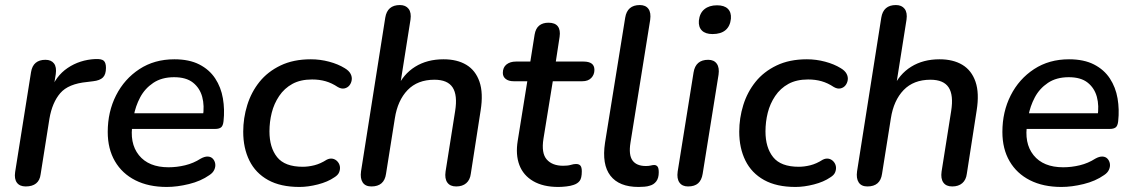

<svg xmlns="http://www.w3.org/2000/svg" viewBox="-20 -732 4489 761"><path d="M82 7Q58 7 47 -8Q36 -23 40 -50L103 -446Q107 -471 121.5 -483Q136 -495 160 -495Q183 -495 194 -480.5Q205 -466 201 -438L190 -371H180Q200 -430 248 -462.5Q296 -495 358 -498Q383 -499 391.5 -491Q400 -483 400 -463Q400 -437 388 -425Q376 -413 349 -410L325 -407Q251 -400 219 -363Q187 -326 176 -262L141 -41Q138 -17 123 -5Q108 7 82 7Z M641 9Q569 9 516.5 -17.5Q464 -44 435.5 -93Q407 -142 407 -209Q407 -289 440 -354Q473 -419 532.5 -458Q592 -497 671 -497Q730 -497 770 -476.5Q810 -456 833 -421Q856 -386 863.5 -342Q871 -298 866 -252Q864 -233 856 -227Q848 -221 833 -221H487L495 -283H802L784 -269Q791 -313 781.5 -348Q772 -383 745 -404.5Q718 -426 670 -426Q621 -426 587.5 -403.5Q554 -381 535.5 -346Q517 -311 510 -272L506 -245Q492 -165 530.5 -117Q569 -69 648 -69Q681 -69 714 -77Q747 -85 775 -103Q791 -112 803.5 -111.5Q816 -111 823.5 -103Q831 -95 833 -83.5Q835 -72 829.5 -59.5Q824 -47 810 -38Q776 -14 729 -2.5Q682 9 641 9Z M1167 9Q1092 9 1042.5 -18.5Q993 -46 968.5 -95.5Q944 -145 944 -210Q944 -264 960 -315.5Q976 -367 1008.5 -407.5Q1041 -448 1092 -472.5Q1143 -497 1212 -497Q1249 -497 1284.5 -487.5Q1320 -478 1346 -462Q1363 -452 1369.5 -439.5Q1376 -427 1374 -414.5Q1372 -402 1364.5 -393Q1357 -384 1345 -381.5Q1333 -379 1319 -387Q1295 -403 1270.5 -410Q1246 -417 1217 -417Q1171 -417 1139 -399.5Q1107 -382 1086.5 -351.5Q1066 -321 1057 -285Q1048 -249 1048 -211Q1048 -147 1078.5 -109Q1109 -71 1180 -71Q1202 -71 1226 -77Q1250 -83 1275 -99Q1287 -105 1298 -103Q1309 -101 1317 -92.5Q1325 -84 1327 -73Q1329 -62 1324.5 -50Q1320 -38 1305 -29Q1279 -11 1240 -1Q1201 9 1167 9Z M1452 7Q1428 7 1417.5 -9Q1407 -25 1411 -53L1507 -662Q1511 -687 1525.5 -699.5Q1540 -712 1565 -712Q1588 -712 1599.5 -697Q1611 -682 1607 -654L1564 -382H1553Q1578 -438 1625.5 -467.5Q1673 -497 1738 -497Q1792 -497 1828.5 -475Q1865 -453 1880.5 -408Q1896 -363 1885 -294L1846 -43Q1843 -19 1828 -6Q1813 7 1788 7Q1764 7 1753 -8.5Q1742 -24 1746 -52L1784 -292Q1794 -355 1774 -385.5Q1754 -416 1702 -416Q1635 -416 1595.5 -375Q1556 -334 1545 -263L1510 -43Q1503 7 1452 7Z M2193 9Q2133 9 2093.5 -14Q2054 -37 2038.5 -78Q2023 -119 2032 -174L2070 -410H2016Q1996 -410 1984.5 -419Q1973 -428 1973 -443Q1973 -465 1987.5 -476.5Q2002 -488 2025 -488H2082L2099 -595Q2103 -619 2117 -630.5Q2131 -642 2154 -642Q2180 -642 2191 -627.5Q2202 -613 2198 -586L2183 -488H2293Q2314 -488 2325 -480Q2336 -472 2336 -455Q2336 -436 2323.5 -423Q2311 -410 2288 -410H2171L2134 -182Q2125 -125 2147 -100Q2169 -75 2212 -75Q2231 -75 2242.5 -78.5Q2254 -82 2263 -82Q2275 -82 2280.5 -75.5Q2286 -69 2286 -53Q2286 -26 2277.5 -15Q2269 -4 2253 1Q2242 5 2224.5 7Q2207 9 2193 9Z M2511 9Q2434 9 2399.5 -35.5Q2365 -80 2378 -166L2458 -662Q2462 -687 2476.5 -699.5Q2491 -712 2516 -712Q2539 -712 2550 -697Q2561 -682 2557 -653L2479 -167Q2471 -118 2487 -96Q2503 -74 2540 -74Q2552 -74 2559.5 -76Q2567 -78 2573 -78Q2581 -78 2586 -72Q2591 -66 2591 -49Q2591 -26 2581 -13Q2571 0 2555 4Q2547 7 2534 8Q2521 9 2511 9Z M2707 7Q2684 7 2673 -8.5Q2662 -24 2666 -52L2729 -445Q2733 -470 2747.5 -482.5Q2762 -495 2787 -495Q2810 -495 2821 -479.5Q2832 -464 2828 -436L2765 -43Q2761 -18 2747 -5.5Q2733 7 2707 7ZM2804 -597Q2776 -597 2762 -611Q2748 -625 2750 -650Q2753 -680 2772 -695.5Q2791 -711 2822 -711Q2851 -711 2865 -697Q2879 -683 2877 -658Q2874 -628 2855.5 -612.5Q2837 -597 2804 -597Z M3133 9Q3058 9 3008.5 -18.5Q2959 -46 2934.5 -95.5Q2910 -145 2910 -210Q2910 -264 2926 -315.5Q2942 -367 2974.5 -407.5Q3007 -448 3058 -472.5Q3109 -497 3178 -497Q3215 -497 3250.5 -487.5Q3286 -478 3312 -462Q3329 -452 3335.5 -439.5Q3342 -427 3340 -414.5Q3338 -402 3330.5 -393Q3323 -384 3311 -381.5Q3299 -379 3285 -387Q3261 -403 3236.5 -410Q3212 -417 3183 -417Q3137 -417 3105 -399.5Q3073 -382 3052.5 -351.5Q3032 -321 3023 -285Q3014 -249 3014 -211Q3014 -147 3044.5 -109Q3075 -71 3146 -71Q3168 -71 3192 -77Q3216 -83 3241 -99Q3253 -105 3264 -103Q3275 -101 3283 -92.5Q3291 -84 3293 -73Q3295 -62 3290.5 -50Q3286 -38 3271 -29Q3245 -11 3206 -1Q3167 9 3133 9Z M3418 7Q3394 7 3383.5 -9Q3373 -25 3377 -53L3473 -662Q3477 -687 3491.5 -699.5Q3506 -712 3531 -712Q3554 -712 3565.5 -697Q3577 -682 3573 -654L3530 -382H3519Q3544 -438 3591.5 -467.5Q3639 -497 3704 -497Q3758 -497 3794.5 -475Q3831 -453 3846.5 -408Q3862 -363 3851 -294L3812 -43Q3809 -19 3794 -6Q3779 7 3754 7Q3730 7 3719 -8.5Q3708 -24 3712 -52L3750 -292Q3760 -355 3740 -385.5Q3720 -416 3668 -416Q3601 -416 3561.5 -375Q3522 -334 3511 -263L3476 -43Q3469 7 3418 7Z M4187 9Q4115 9 4062.5 -17.5Q4010 -44 3981.5 -93Q3953 -142 3953 -209Q3953 -289 3986 -354Q4019 -419 4078.5 -458Q4138 -497 4217 -497Q4276 -497 4316 -476.5Q4356 -456 4379 -421Q4402 -386 4409.5 -342Q4417 -298 4412 -252Q4410 -233 4402 -227Q4394 -221 4379 -221H4033L4041 -283H4348L4330 -269Q4337 -313 4327.5 -348Q4318 -383 4291 -404.5Q4264 -426 4216 -426Q4167 -426 4133.5 -403.5Q4100 -381 4081.5 -346Q4063 -311 4056 -272L4052 -245Q4038 -165 4076.5 -117Q4115 -69 4194 -69Q4227 -69 4260 -77Q4293 -85 4321 -103Q4337 -112 4349.5 -111.5Q4362 -111 4369.5 -103Q4377 -95 4379 -83.5Q4381 -72 4375.5 -59.5Q4370 -47 4356 -38Q4322 -14 4275 -2.5Q4228 9 4187 9Z"/></svg>

Font: Nunito ExtraLight SemiBold
Style: Italic
Weight: 600
Italic angle: -9°
Version: Version 3.602